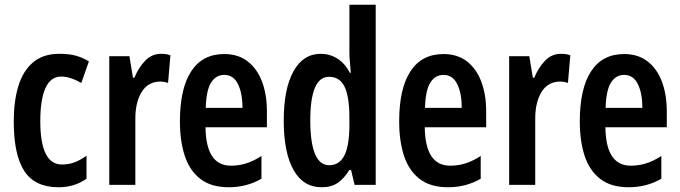

<svg xmlns="http://www.w3.org/2000/svg" viewBox="-20 -780 2867 810"><path d="M227 10Q127 10 82.5 -58.5Q38 -127 38 -268Q38 -353 57.5 -417Q77 -481 119.5 -517Q162 -553 230 -553Q273 -553 302 -544.5Q331 -536 355 -521L323 -430Q276 -457 238 -457Q194 -457 172 -409Q150 -361 150 -269Q150 -86 241 -86Q270 -86 294 -95Q318 -104 345 -123V-26Q318 -7 288.5 1.5Q259 10 227 10Z M660 -553Q668 -553 677.5 -552Q687 -551 699 -547L689 -430Q682 -433 672.5 -434.5Q663 -436 657 -436Q605 -436 578 -392.5Q551 -349 551 -280V0H441V-543H526L541 -452H547Q564 -494 592 -523.5Q620 -553 660 -553Z M926 -552Q985 -552 1025 -521Q1065 -490 1085.5 -435.5Q1106 -381 1106 -310V-243H847Q849 -81 954 -81Q987 -81 1018 -90.5Q1049 -100 1083 -122V-26Q1052 -8 1017.5 1Q983 10 945 10Q871 10 825.5 -25Q780 -60 759.5 -122.5Q739 -185 739 -268Q739 -406 786.5 -479Q834 -552 926 -552ZM926 -464Q891 -464 870.5 -431.5Q850 -399 848 -325H1003Q1003 -386 984 -425Q965 -464 926 -464Z M1337 10Q1259 10 1218 -63.5Q1177 -137 1177 -271Q1177 -405 1218 -479Q1259 -553 1333 -553Q1371 -553 1403 -533Q1435 -513 1456 -473H1460Q1458 -500 1456 -520Q1454 -540 1454 -559V-760H1565V0H1476L1461 -63H1454Q1431 -26 1404 -8Q1377 10 1337 10ZM1369 -83Q1412 -83 1433 -124.5Q1454 -166 1454 -252V-283Q1454 -373 1433.5 -414.5Q1413 -456 1368 -456Q1328 -456 1308.5 -409.5Q1289 -363 1289 -273Q1289 -83 1369 -83Z M1851 -552Q1910 -552 1950 -521Q1990 -490 2010.5 -435.5Q2031 -381 2031 -310V-243H1772Q1774 -81 1879 -81Q1912 -81 1943 -90.5Q1974 -100 2008 -122V-26Q1977 -8 1942.5 1Q1908 10 1870 10Q1796 10 1750.5 -25Q1705 -60 1684.5 -122.5Q1664 -185 1664 -268Q1664 -406 1711.5 -479Q1759 -552 1851 -552ZM1851 -464Q1816 -464 1795.5 -431.5Q1775 -399 1773 -325H1928Q1928 -386 1909 -425Q1890 -464 1851 -464Z M2347 -553Q2355 -553 2364.5 -552Q2374 -551 2386 -547L2376 -430Q2369 -433 2359.5 -434.5Q2350 -436 2344 -436Q2292 -436 2265 -392.5Q2238 -349 2238 -280V0H2128V-543H2213L2228 -452H2234Q2251 -494 2279 -523.5Q2307 -553 2347 -553Z M2613 -552Q2672 -552 2712 -521Q2752 -490 2772.5 -435.5Q2793 -381 2793 -310V-243H2534Q2536 -81 2641 -81Q2674 -81 2705 -90.5Q2736 -100 2770 -122V-26Q2739 -8 2704.5 1Q2670 10 2632 10Q2558 10 2512.5 -25Q2467 -60 2446.5 -122.5Q2426 -185 2426 -268Q2426 -406 2473.5 -479Q2521 -552 2613 -552ZM2613 -464Q2578 -464 2557.5 -431.5Q2537 -399 2535 -325H2690Q2690 -386 2671 -425Q2652 -464 2613 -464Z"/></svg>

Font: Noto Sans Sinhala ExtraCondensed SemiBold
Style: Regular
Weight: 600
Width: 2
Designer: Jelle Bosma - Monotype Design Team
Foundry: Monotype Imaging Inc.
Version: Version 2.006; ttfautohint (v1.8.4.7-5d5b)